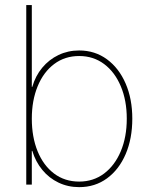

<svg xmlns="http://www.w3.org/2000/svg" viewBox="-20 -748 609 778"><path d="M300.8 10.3Q255.4 10.3 217 -8.1Q178.7 -26.4 151.4 -59.6Q124 -92.8 110.8 -136.7H108.9V0H86.4V-727.5H108.9V-396H110.8Q123.5 -440.4 151.1 -473.6Q178.7 -506.8 217 -525.1Q255.4 -543.5 300.8 -543.5Q364.7 -543.5 413.3 -507.8Q461.9 -472.2 489 -409.7Q516.1 -347.2 516.1 -267.1Q516.1 -186.5 489.3 -123.8Q462.4 -61 413.8 -25.4Q365.2 10.3 300.8 10.3ZM300.8 -12.2Q358.4 -12.2 401.9 -44.9Q445.3 -77.6 469.5 -135.3Q493.7 -192.9 493.7 -267.1Q493.7 -340.8 469.5 -398.4Q445.3 -456.1 401.9 -488.5Q358.4 -521 300.8 -521Q242.7 -521 199.5 -488.5Q156.2 -456.1 132.6 -398.4Q108.9 -340.8 108.9 -267.1Q108.9 -192.9 132.3 -135.3Q155.8 -77.6 199 -44.9Q242.2 -12.2 300.8 -12.2Z"/></svg>

Font: Inter 20pt Thin
Style: Regular
Weight: 250
Version: Version 4.001;git-66647c0bb